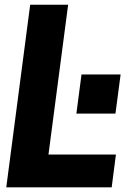

<svg xmlns="http://www.w3.org/2000/svg" viewBox="-20 -800 561 820"><path d="M457 0H6.8L108.9 -779.8H271L187 -140.1H475.1ZM495.1 -481.9 473.1 -314.9H306.2L328.1 -481.9Z"/></svg>

Font: Cooper Hewitt
Style: Bold Italic
Weight: 712
Designer: Village Type and Design LLC
Foundry: Cooper Hewitt Smithsonian Design Museum
Version: 1.000